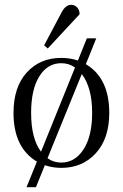

<svg xmlns="http://www.w3.org/2000/svg" viewBox="-20 -684 510 796"><path d="M310 -625 178 -483 163 -496 234 -630Q251 -664 275 -664Q290 -664 300 -653Q310 -642 310 -625ZM336 -418Q433 -360 433 -216Q433 -110 377.5 -49Q322 12 234 12Q199 12 166 1L129 92H90L133 -14Q36 -72 36 -216Q36 -323 91 -383.5Q146 -444 234 -444Q270 -444 303 -433L340 -525H379ZM109 -216Q109 -110 150 -55L291 -404Q266 -422 234 -422Q177 -422 143 -367.5Q109 -313 109 -216ZM234 -10Q291 -10 326.5 -65Q362 -120 362 -216Q362 -321 319 -377L177 -28Q202 -10 234 -10Z"/></svg>

Font: Arapey Thin
Style: Regular
Weight: 100
Designer: Eduardo Rodriguez Tunni
Foundry: Eduardo Rodriguez Tunni
Version: Version 4.000;hotconv 1.0.109;makeotfexe 2.5.65596